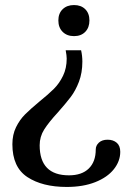

<svg xmlns="http://www.w3.org/2000/svg" viewBox="-20 -500 521 760"><path d="M211 -419Q211 -447 228 -463.5Q245 -480 273 -480Q301 -480 317.5 -463.5Q334 -447 334 -419Q334 -391 317.5 -374Q301 -357 273 -357Q245 -357 228 -374Q211 -391 211 -419ZM29 71Q29 33 43.5 3.5Q58 -26 79 -47Q100 -68 136 -98Q172 -127 193.5 -148.5Q215 -170 229.5 -200Q244 -230 244 -268Q244 -280 240 -301H301Q306 -279 306 -256Q306 -212 292.5 -176.5Q279 -141 259.5 -115.5Q240 -90 209 -55Q173 -16 155 12.5Q137 41 137 75Q137 194 253 194Q304 194 331.5 167Q359 140 359 92Q359 76 371.5 64.5Q384 53 406 53Q428 53 442 65Q456 77 456 101Q456 138 430.5 170Q405 202 357 221Q309 240 244 240Q148 240 88.5 201Q29 162 29 71Z"/></svg>

Font: Taviraj Medium
Style: Regular
Weight: 500
Designer: Katatrad Team
Foundry: CadsonDemak
Version: Version 1.001